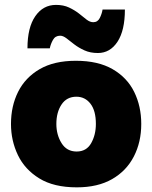

<svg xmlns="http://www.w3.org/2000/svg" viewBox="-20 -770 638 804"><path d="M301.5 14.5Q205.5 14.5 144.8 -22.8Q84 -60 55 -120.5Q26 -181 26 -251Q26 -326 56 -385.8Q86 -445.5 146.2 -480.5Q206.5 -515.5 297.5 -515.5Q391 -515.5 451.8 -480.2Q512.5 -445 542 -385Q571.5 -325 571.5 -251Q571.5 -175 540.5 -114.8Q509.5 -54.5 449.5 -20Q389.5 14.5 301.5 14.5ZM301 -135.5Q342 -135.5 361.8 -170.5Q381.5 -205.5 381.5 -251Q381.5 -306.5 358.8 -335.8Q336 -365 300 -365Q259.5 -365 237.8 -332.5Q216 -300 216 -251Q216 -205.5 237.8 -170.5Q259.5 -135.5 301 -135.5ZM390 -548Q358 -548 333.8 -559Q309.5 -570 291 -584.2Q272.5 -598.5 258.5 -609.5Q244 -620.5 232 -620.5Q211.5 -620.5 201.8 -603Q192 -585.5 188.5 -567.5H95Q95 -655 127.8 -702.2Q160.5 -749.5 214.5 -749.5Q246 -749.5 269.2 -738.5Q292.5 -727.5 310.5 -713.5Q328 -699 342.5 -688Q357 -677 370.5 -677Q389 -677 397.8 -694.5Q406.5 -712 409.5 -730H503Q503 -642.5 472 -595.2Q441 -548 390 -548Z"/></svg>

Font: Heraclito ExtraBold
Style: Regular
Weight: 800
Designer: Kostas Bartsokas (font) & Cristiano Sobral (main changes)
Foundry: Kostas Bartsokas (font) & Cristiano Sobral (main changes)
Version: Version 1.00;July 8, 2020;FontCreator 13.0.0.2655 64-bit